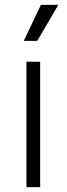

<svg xmlns="http://www.w3.org/2000/svg" viewBox="-20 -764 272 784"><path d="M88 0V-512H144V0ZM132 -597H77L147 -744H218Z"/></svg>

Font: Bricolage Grotesque 10pt ExtraLight
Style: Regular
Weight: 200
Designer: Mathieu Triay
Foundry: Atelier Triay
Version: Version 1.000; ttfautohint (v1.8.4.7-5d5b);gftools[0.9.32]